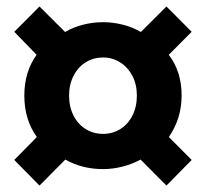

<svg xmlns="http://www.w3.org/2000/svg" viewBox="-20 -670 635 592"><path d="M55 -375.4Q55 -448.4 92.8 -501L24 -572L101.8 -650L180.6 -571.4Q206.6 -586.4 236.7 -594Q266.8 -601.6 298 -601.6Q328 -601.6 358.2 -594Q388.4 -586.4 414.4 -571.4L493.2 -650L571 -572L500.4 -501Q540 -449.4 540 -375.4Q540 -304.6 500.6 -247.6L571 -176.8L493.2 -97.8L413.4 -178Q387.4 -163.8 357.3 -156.2Q327.2 -148.6 298 -148.6Q233.2 -148.6 181.4 -178L101.8 -97.8L24 -176.8L93.6 -247.6Q55 -301 55 -375.4ZM402 -375.4Q402 -409.6 388.1 -436.2Q374.2 -462.8 350.3 -477.8Q326.4 -492.8 298 -492.8Q268.6 -492.8 244.7 -478.2Q220.8 -463.6 206.9 -436.6Q193 -409.6 193 -375.4Q193 -340.4 206.9 -313.3Q220.8 -286.2 244.7 -271.7Q268.6 -257.2 298 -257.2Q326.6 -257.2 350.4 -271.7Q374.2 -286.2 388.1 -313.3Q402 -340.4 402 -375.4Z"/></svg>

Font: 寒蝉端黑体 Light
Style: Regular
Weight: 300
Designer: ChillDuanSans {Warren2060}; 
Source Han Sans {Ryoko NISHIZUKA 西塚涼子 (kana, bopomofo & ideographs); Paul D. Hunt (Latin, G
Foundry: ChillType&Adobe
Version: Version 1.300;Glyphs 3.3 (3306)